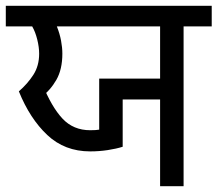

<svg xmlns="http://www.w3.org/2000/svg" viewBox="-27 -642 750 662"><path d="M525 0V-299H396V-136Q374 -129 344.5 -124.5Q315 -120 284 -120Q196 -120 136 -176.5Q76 -233 38 -327Q68 -353 88 -384Q108 -415 108 -457Q108 -479 101.5 -505.5Q95 -532 84 -551H-7V-622H703V-551H606V0ZM315 -371H525V-551H169Q179 -526 183.5 -502Q188 -478 188 -457Q188 -403 167.5 -367Q147 -331 115 -307L119 -352Q151 -273 188.5 -233Q226 -193 284 -193Q295 -193 302 -193.5Q309 -194 315 -195Z"/></svg>

Font: ugurmukhi05
Style: Book
Weight: 400
Designer: Jelle Bosma - Monotype Design Team
Foundry: Monotype Imaging Inc.
Version: Version 2.003